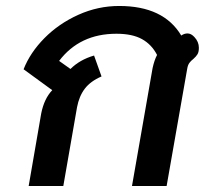

<svg xmlns="http://www.w3.org/2000/svg" viewBox="-20 -623 689 643"><path d="M118 -243Q128 -293 155 -321L59 -391Q81 -447 129 -495.5Q177 -544 242.5 -573.5Q308 -603 379 -603Q528 -603 587 -504Q597 -511 608 -511Q620 -511 631 -499Q646 -483 646 -463Q646 -449 641.5 -441.5Q637 -434 628 -426Q619 -419 614 -412Q609 -405 607 -393L538 0H422L491 -395Q497 -422 506 -439Q488 -474 455.5 -492Q423 -510 370 -510Q247 -510 178 -419L216 -392Q247 -423 295 -437L320 -367Q283 -351 264 -326Q245 -301 238 -264L192 0H76Z"/></svg>

Font: Niramit SemiBold
Style: Italic
Weight: 600
Italic angle: -10°
Designer: Katatrad Aksorn Co.,Ltd.
Foundry: Cadson Demak Co.,Ltd.
Version: Version 1.001; ttfautohint (v1.6)